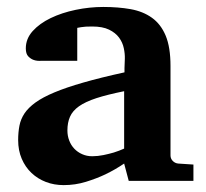

<svg xmlns="http://www.w3.org/2000/svg" viewBox="-20 -520 593 552"><path d="M350.1 0 336.9 -49.8Q311 -32.2 282.7 -18.6Q257.8 -6.8 227.1 2.7Q196.3 12.2 163.1 12.2Q135.7 12.2 112.1 3.2Q88.4 -5.9 70.6 -22.7Q52.7 -39.6 42.5 -63.5Q32.2 -87.4 32.2 -117.2Q32.2 -139.6 35.9 -158.7Q39.6 -177.7 50.5 -194.1Q61.5 -210.4 82 -225.3Q102.5 -240.2 136.5 -254.4Q170.4 -268.6 219.7 -282.7Q269 -296.9 337.9 -312V-324.2Q337.9 -331.5 338.4 -337.4Q338.4 -344.2 338.9 -351.1Q339.4 -365.2 335.9 -381.6Q332.5 -397.9 322.3 -411.9Q312 -425.8 293.5 -434.8Q274.9 -443.8 245.1 -443.8Q234.9 -443.8 226.8 -443.4Q218.8 -442.9 213.4 -441.9Q207 -440.9 202.1 -439.9V-345.2H99.1Q86.4 -344.2 76.7 -347.7Q68.4 -350.6 61.3 -357.9Q54.2 -365.2 54.2 -380.9Q54.2 -408.7 74 -430.7Q93.8 -452.6 125.7 -468Q157.7 -483.4 197.5 -491.7Q237.3 -500 276.9 -500Q319.8 -500 355.5 -493.7Q391.1 -487.3 416.7 -469Q442.4 -450.7 456.3 -417.5Q470.2 -384.3 470.2 -330.1V-73.2Q470.2 -64 476.6 -57.4Q482.9 -50.8 492.2 -49.8L536.1 -46.9V0ZM336.9 -257.8Q288.6 -248 257.1 -237.8Q225.6 -227.5 207 -214.4Q188.5 -201.2 181.2 -184.3Q173.8 -167.5 173.8 -145Q173.8 -129.4 179 -116Q184.1 -102.5 193.6 -92.5Q203.1 -82.5 216.3 -76.7Q229.5 -70.8 245.1 -70.8Q261.2 -70.8 277.6 -74.2Q293.9 -77.6 307.1 -81.5Q322.8 -86.4 336.9 -92.8Z"/></svg>

Font: Charis SIL APac
Style: Bold
Weight: 700
Foundry: SIL International
Version: Version 5.000